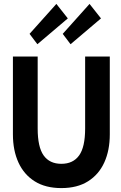

<svg xmlns="http://www.w3.org/2000/svg" viewBox="-20 -949 620 981"><path d="M293.5 12Q212.5 12 157.5 -22.5Q102.5 -57 74.2 -118.8Q46 -180.5 46 -262.5V-660H172.5V-292.5Q172.5 -197.5 203 -154.8Q233.5 -112 293.5 -112Q353.5 -112 384.2 -154.8Q415 -197.5 415 -292.5V-660H541V-262.5Q541 -181 513 -119.2Q485 -57.5 430 -22.8Q375 12 293.5 12ZM171 -723 131 -776 268 -929 326.5 -855ZM340.5 -723 300.5 -776 437.5 -929 496 -855Z"/></svg>

Font: Lucymar Sans SemiBold
Style: Regular
Weight: 600
Foundry: The League of Moveable Type (original font) / Main changes by Cristiano Sobral with portions from Mirco Monsees
Version: Version 2.001;August 30, 2020;FontCreator 13.0.0.2681 64-bit